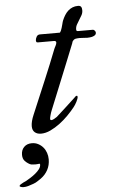

<svg xmlns="http://www.w3.org/2000/svg" viewBox="-127 -622 541 915"><g transform="rotate(-5 143.0 -164.0)"><path d="M12.2 -31.2Q12.2 -53.7 25.9 -85.4Q43.5 -127 59.8 -165.8Q76.2 -204.6 92 -242.2Q107.9 -279.8 122.8 -316.4Q137.7 -353 151.9 -389.6Q152.8 -392.1 154.8 -395.8Q156.7 -399.4 158.7 -403.3Q160.6 -407.2 162.1 -411.1Q163.6 -415 163.6 -418Q163.6 -421.9 161.4 -424.3Q159.2 -426.8 152.8 -426.8H76.7Q70.3 -426.8 68.8 -430.2Q67.4 -433.6 67.4 -436Q67.4 -444.8 72.8 -454.3Q78.1 -463.9 89.4 -463.9H184.1Q185.1 -463.9 186.8 -466.6Q188.5 -469.2 190.4 -473.1Q192.9 -478.5 195.1 -486.1Q197.3 -493.7 199.2 -501Q201.2 -508.3 202.6 -513.9Q204.1 -519.5 205.1 -521Q210.4 -533.7 217.5 -545.2Q224.6 -556.6 233.9 -565.2Q243.2 -573.7 255.1 -578.6Q267.1 -583.5 281.7 -583.5Q292 -583.5 296.1 -577.9Q300.3 -572.3 300.3 -561Q300.3 -548.3 294.4 -537.6Q288.6 -526.9 281.7 -516.4Q274.9 -505.9 269 -495.1Q263.2 -484.4 263.2 -472.2Q263.2 -468.8 264.6 -466.3Q266.1 -463.9 271.5 -463.9H342.8Q346.7 -463.9 351.1 -459Q355.5 -454.1 355.5 -448.7Q355.5 -441.9 350.8 -438Q346.2 -434.1 339.6 -431.9Q333 -429.7 325.7 -429Q318.4 -428.2 313 -428.2Q306.6 -428.2 296.1 -429.2Q285.6 -430.2 276.9 -430.2Q266.6 -430.2 257.6 -428.7Q248.5 -427.2 242.2 -417.5Q241.2 -417.5 240.5 -414.1Q239.7 -410.6 238.8 -408.2Q222.7 -368.2 207.3 -329.8Q191.9 -291.5 176.5 -253.7Q161.1 -215.8 145.8 -178Q130.4 -140.1 114.7 -101.6Q109.4 -88.9 106 -76.2Q102.5 -63.5 102.5 -59.1Q102.5 -52.2 107.9 -52.2Q113.3 -52.2 121.3 -56.6Q129.4 -61 134.8 -64.9Q152.8 -80.6 174.3 -100.6Q195.8 -120.6 227.1 -149.4Q229.5 -151.9 232.2 -154.5Q234.9 -157.2 238.8 -157.2Q242.2 -157.2 242.2 -151.4Q242.2 -147.9 240 -141.8Q237.8 -135.7 234.4 -128.9Q231 -122.1 226.6 -115.2Q222.2 -108.4 217.8 -103Q204.1 -85.9 185.1 -66.4Q166 -46.9 144 -30.5Q122.1 -14.2 98.9 -3.2Q75.7 7.8 53.7 7.8Q34.7 7.8 23.4 -2.2Q12.2 -12.2 12.2 -31.2ZM-70.3 248V247.6Q-70.3 244.1 -64.5 240.2Q-56.6 234.9 -50.5 232.2Q-44.4 229.5 -40 227.5L-37.1 226.1Q-28.3 221.2 -15.9 213.4Q-3.4 205.6 8.3 196Q20 186.5 28.1 175.8Q36.1 165 36.1 153.8Q36.1 149.9 32.7 149.9Q27.8 150.4 23.4 150.9Q19 151.4 14.6 151.4Q9.3 151.4 4.2 150.9Q-1 150.4 -6.3 149.9Q-8.8 149.4 -12.9 147.5Q-17.1 145.5 -21.2 142.6Q-25.4 139.6 -29.3 136.5Q-33.2 133.3 -35.2 130.9Q-45.9 120.1 -45.9 100.6Q-45.9 77.6 -32 63.5Q-18.1 49.3 5.4 49.3Q22 49.3 35.6 56.4Q49.3 63.5 59.1 75Q68.8 86.4 74 101.6Q79.1 116.7 79.1 132.8Q79.1 160.6 66.9 183.3Q54.7 206.1 32.7 221.7Q24.9 226.6 16.6 232.4Q8.3 238.3 -3.9 242.7Q-18.6 248 -29.5 251.2Q-40.5 254.4 -52.7 254.4Q-57.1 254.4 -63.7 252.4Q-70.3 250.5 -70.3 248Z"/></g></svg>

Font: IM FELL French Canon
Style: Italic
Weight: 400
Italic angle: -17°
Designer: Igino Marini
Foundry: Igino Marini
Version: 3.00